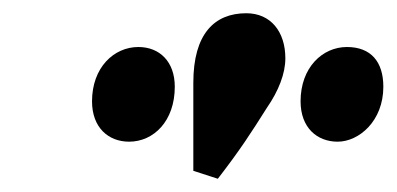

<svg xmlns="http://www.w3.org/2000/svg" viewBox="-20 -812 599 290"><path d="M175 -598C212 -598 244 -629 244 -681C244 -719 221 -741 189 -741C152 -741 119 -710 119 -659C119 -619 144 -598 175 -598ZM490 -598C522 -598 559 -629 559 -681C559 -719 540 -741 504 -741C467 -741 434 -710 434 -659C434 -619 459 -598 490 -598ZM309 -542C343 -586 359 -611 383 -649C401 -675 411 -701 411 -724C411 -764 389 -792 352 -792C304 -792 272 -761 272 -687V-554Z"/></svg>

Font: Source Serif Pro Black
Style: Italic
Weight: 900
Italic angle: -12°
Designer: Frank Grießhammer
Foundry: Adobe Systems Incorporated
Version: Version 3.001;hotconv 1.0.111;makeotfexe 2.5.65597